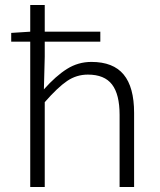

<svg xmlns="http://www.w3.org/2000/svg" viewBox="-20 -749 640 769"><path d="M101.1 0V-582H24.9V-617.2L101.1 -622.1V-729H159.2V-622.1H381.8V-582H159.2V-522L155.8 -391.1Q203.6 -444.8 248.3 -472.9Q293 -501 346.2 -501Q433.6 -501 475.3 -450.4Q517.1 -399.9 517.1 -296.9V0H459V-289.1Q459 -371.1 428.7 -410.6Q398.4 -450.2 332 -450.2Q286.6 -450.2 249 -424.8Q211.4 -399.4 159.2 -339.8V0Z"/></svg>

Font: Office Code Pro D Light
Style: Regular
Weight: 300
Designer: Nathan Rutzky & Paul D. Hunt
Foundry: Adobe Systems Incorporated
Version: Version 1.004;PS 001.004;hotconv 1.0.70;makeotf.lib2.5.58329